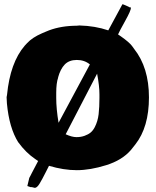

<svg xmlns="http://www.w3.org/2000/svg" viewBox="-20 -824 750 922"><path d="M127 74.7 111.3 69.3 120.6 30.3Q122.6 26.4 127 18.3Q131.3 10.3 133.3 5.9L163.1 -50.8L149.4 -60.1Q104 -90.8 67.9 -140.6V-140.1Q23.9 -210 13.2 -327.6L11.7 -357.4L13.7 -368.2Q28.8 -523.4 98.6 -604.5L110.4 -617.2Q135.3 -644 181.6 -664.1L201.2 -672.4Q257.8 -697.3 332.5 -700.2H334.5Q351.1 -700.2 361.3 -701.7Q437 -699.7 500 -678.2L567.9 -803.7Q567.9 -804.7 585 -797.4L600.6 -790Q600.6 -788.6 606 -788.6L608.9 -787.1Q608.9 -773.4 581.3 -723.9Q553.7 -674.3 546.9 -658.7Q549.3 -656.7 560.5 -649.4Q600.1 -621.6 613.8 -603.5L624 -589.4Q695.3 -499.5 695.3 -356.4Q695.3 -213.4 629.9 -130.4L609.4 -104.5Q566.9 -54.7 489.7 -30.8Q412.6 -6.8 348.9 -6.8Q285.2 -6.8 215.3 -27.8Q210 -18.1 200.7 1Q182.1 38.1 169.9 58.1Q157.7 78.1 147 78.1L133.3 74.7ZM411.6 -514.6Q385.7 -536.1 348.9 -536.1Q312 -536.1 291 -514.4Q270 -492.7 258.8 -451.7H259.3Q250 -425.3 250 -377.9V-353.5Q250 -301.8 261.2 -234.4ZM446.3 -470.2 295.4 -179.2Q325.7 -165.5 347.2 -165.5Q368.7 -165.5 386.2 -171.9Q403.8 -178.2 415.3 -187.7Q426.8 -197.3 435.1 -213.4Q449.7 -241.7 453.6 -275.6Q457.5 -309.6 457.5 -353V-371.6Q457.5 -411.6 446.3 -470.2ZM606 -788.6H606.4Z"/></svg>

Font: Bowlby One
Style: Regular
Weight: 400
Designer: vernon adams
Foundry: vernon adams
Version: Version 1.000